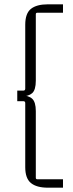

<svg xmlns="http://www.w3.org/2000/svg" viewBox="-20 -700 337 890"><path d="M146 -634V-326Q146 -283 129 -268Q112 -253 78 -253V-258Q112 -258 129 -242.5Q146 -227 146 -185V124Q146 131 153 131H272V170H202Q150 170 123.5 148.5Q97 127 97 75V-222Q97 -231 88 -231H60V-280H88Q97 -280 97 -289V-585Q97 -638 123.5 -659Q150 -680 202 -680H272V-641H153Q146 -641 146 -634Z"/></svg>

Font: Gemunu Libre ExtraLight ExtraLight
Style: Regular
Weight: 250
Version: Version 1.100